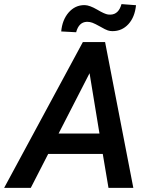

<svg xmlns="http://www.w3.org/2000/svg" viewBox="-65 -916 735 936"><path d="M527.3 -896C518.1 -862.8 500.5 -845.7 474.1 -844.7L461.9 -845.2C450.7 -846.7 433.1 -854.5 408.7 -869.1C384.3 -883.3 364.3 -890.6 348.6 -891.1C347.7 -891.1 347.2 -891.1 346.2 -891.1C315.9 -891.1 290.5 -878.9 269.5 -855C248.5 -830.6 236.8 -799.8 233.4 -762.7L306.2 -758.8C314.9 -791.5 332 -808.6 357.9 -809.6C358.9 -809.6 359.9 -809.6 360.4 -809.6C369.1 -809.6 377.4 -808.1 385.3 -805.2C393.6 -802.2 406.2 -795.9 423.8 -786.1C440.9 -775.9 453.6 -770 460.9 -767.6C468.3 -765.1 475.6 -764.2 483.4 -764.2C514.2 -764.2 540 -775.4 561 -798.3C582 -821.3 594.2 -852.1 598.1 -890.6ZM463.9 0H585L447.3 -710.9H338.9L-44.9 0H85L169.9 -165.5H436ZM371.6 -559.1 419.9 -265.1H220.7Z"/></svg>

Font: Roboto Medium
Style: Italic
Weight: 500
Italic angle: -12°
Designer: Google
Version: Version 2.137; 2017